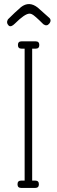

<svg xmlns="http://www.w3.org/2000/svg" viewBox="-20 -923 278 943"><path d="M222 -807Q210 -792 193 -804Q149 -848 137 -853Q131 -856 125 -856Q102 -856 53 -807Q34 -788 23 -797Q9 -811 19 -828Q53 -862 83 -888Q123 -919 165 -886Q185 -869 219 -838Q236 -825 222 -807ZM171 -18Q171 -36 153 -36H111H126H84Q66 -36 66 -18Q66 0 84 0H126H111H153Q171 0 171 -18ZM173 -702Q173 -720 155 -720H113H128H86Q68 -720 68 -702Q68 -684 86 -684H128H113H155Q173 -684 173 -702ZM138 -32V-117V-602V-685L101 -686V-602V-117V-32H133Q137 -32 138 -32Z"/></svg>

Font: Aaram
Style: Regular
Weight: 400
Designer: Tharique Azeez
Foundry: Tharique Azeez
Version: Version 1.7